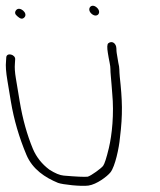

<svg xmlns="http://www.w3.org/2000/svg" viewBox="-27 -645 545 652"><path d="M-5.8 -449 -6.6 -436C-8.3 -422 -6.7 -400.3 -1.8 -371L10 -300C20.2 -238.8 37.8 -178.6 62.6 -119.5C83.5 -69.7 126.5 -42 170 -24C185.1 -18.3 248.8 -11.3 273.2 -14.8C301.5 -18.8 337.2 -46 348.3 -60C363.8 -79.7 377.4 -142.9 380.3 -177C390.4 -257.6 388.3 -305.8 379.7 -384.5C377.5 -405.3 379.7 -413 374.8 -432L369.3 -465C368.7 -469 368.3 -474.2 368.2 -480.6C367.9 -497.4 353.7 -508.3 340.8 -498.1C336.7 -494.8 336.2 -483.8 339.3 -465L342 -449C342.9 -443.7 344 -437.8 345.4 -431.5C349.3 -413.7 347 -407.8 349.3 -387C351.8 -364.3 352.1 -349.1 354.1 -328C360.8 -258.1 353.3 -187 342.7 -142.3C334.5 -108.3 328 -88.1 323.1 -81.7C317 -73.6 283.2 -48.6 270.9 -45C259.5 -43.8 232.3 -45 189.3 -48.7C175.9 -49.9 159.9 -56.6 140.5 -69C115.3 -87.9 96.8 -111.2 84.9 -139C64.9 -187 49.9 -240.7 40 -300L26.8 -379.5C23.5 -399.2 22.4 -415.7 23.6 -429L24.4 -442C27.4 -460.3 -5.8 -468.7 -5.8 -449ZM284.2 -598C303 -581.8 320.2 -603 301.6 -619.5C282.6 -636.3 265.7 -613.8 284.2 -598ZM28 -610.8C22.1 -603.6 23.3 -596.7 31.7 -590C40 -582.9 48 -577.1 56.3 -586.5C68.8 -600.6 39.9 -625 28 -610.8Z"/></svg>

Font: MewTooHand
Style: WideLta
Weight: 400
Designer: Mew Too, Robert Jablonski
Version: Version 0.77